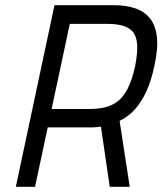

<svg xmlns="http://www.w3.org/2000/svg" viewBox="-20 -720 626 740"><path d="M420 -700H190L41 0H115L164 -229H319Q328 -229 336.5 -229Q345 -229 353 -230Q361 -231 369 -232L403 0H480L441 -254Q474 -270 499.5 -298Q525 -326 544 -367.5Q563 -409 575 -466Q590 -534 584.5 -579Q579 -624 557 -650.5Q535 -677 499.5 -688.5Q464 -700 420 -700ZM325 -300H179L249 -628H394Q427 -628 451.5 -621.5Q476 -615 491 -598.5Q506 -582 508.5 -550Q511 -518 501 -466Q489 -411 472 -378Q455 -345 432.5 -328.5Q410 -312 383 -306Q356 -300 325 -300Z"/></svg>

Font: Advent Pro Medium
Style: Italic
Weight: 500
Italic angle: -12°
Version: Version 3.000